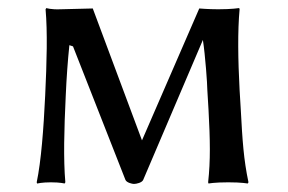

<svg xmlns="http://www.w3.org/2000/svg" viewBox="-20 -452 715 476"><path d="M143 -215C145 -260 148 -302 152 -340L161 -337L291 -6C294 1 308 4 312 4C318 4 332 1 335 -6L483 -353C489 -314 494 -243 494 -229L497 -179C501 -105 502 -54 496 0L497 3C497 3 511 0 546 0C580 0 594 3 594 3L596 0C584 -57 581 -104 577 -179L574 -229C570 -304 569 -375 574 -429L573 -432C573 -432 555 -429 521 -429C497 -429 474 -431 474 -431L332 -104L210 -431L130 -429C106 -428 95 -432 95 -432L93 -429C98 -372 96 -299 92 -215C88 -131 82 -53 71 0L72 3C72 3 84 0 106 0C130 0 140 3 140 3L142 0C137 -57 139 -131 143 -215Z"/></svg>

Font: Libertinus Sans
Style: Regular
Weight: 400
Designer: Philipp H. Poll, Khaled Hosny
Foundry: Caleb Maclennan
Version: Version 7.050;RELEASE